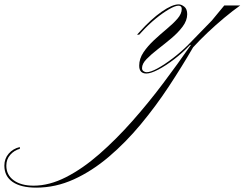

<svg xmlns="http://www.w3.org/2000/svg" viewBox="-628 -328 1121 880"><path d="M43 9Q10 9 10 -27Q10 -59 29.5 -88Q49 -117 78 -144Q107 -171 136.5 -195.5Q166 -220 185.5 -242.5Q205 -265 205 -287Q205 -302 190 -302Q175 -302 146.5 -285.5Q118 -269 85 -242Q52 -215 22 -182L10 -169H0L12 -182Q64 -240 112.5 -274Q161 -308 191 -308Q203 -308 216.5 -297.5Q230 -287 230 -263Q230 -234 209 -206Q188 -178 157.5 -152.5Q127 -127 96 -103Q65 -79 44 -57.5Q23 -36 23 -16Q23 -6 30 -1.5Q37 3 44 3Q62 3 94 -14.5Q126 -32 164 -61Q202 -90 234 -122L343 -234L400 -303H473Q439 -279 400 -246.5Q361 -214 324 -179Q287 -144 257 -111Q206 -23 146 68Q86 159 17 242Q-52 325 -129 390.5Q-206 456 -289.5 494Q-373 532 -462 532Q-532 532 -570 506Q-608 480 -608 431Q-608 399 -588 376Q-568 353 -537 346V354Q-563 361 -581 381.5Q-599 402 -599 431Q-599 474 -565 498.5Q-531 523 -474 523Q-402 523 -325.5 484Q-249 445 -172.5 378Q-96 311 -22 227.5Q52 144 120 53.5Q188 -37 247 -122H243Q210 -87 171 -57Q132 -27 97.5 -9Q63 9 43 9Z"/></svg>

Font: Ballet 16pt
Style: Regular
Weight: 400
Designer: Maximiliano R. Sproviero
Foundry: Omnibus-Type
Version: Version 1.100; ttfautohint (v1.8.3)